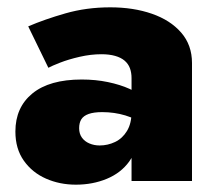

<svg xmlns="http://www.w3.org/2000/svg" viewBox="-20 -494 596 524"><path d="M196 -144Q196 -159 202 -168.5Q208 -178 222 -183Q236 -188 259 -188Q292 -188 322 -179Q352 -170 372 -153V-226Q359 -240 333.5 -251.5Q308 -263 274.5 -270Q241 -277 203 -277Q115 -277 68.5 -239Q22 -201 22 -135Q22 -88 45 -55.5Q68 -23 105.5 -6.5Q143 10 187 10Q233 10 271.5 -6Q310 -22 332.5 -53Q355 -84 355 -128L339 -188Q339 -157 326.5 -136.5Q314 -116 294 -106.5Q274 -97 252 -97Q237 -97 224 -102.5Q211 -108 203.5 -118.5Q196 -129 196 -144ZM112 -309Q121 -314 144 -323Q167 -332 197.5 -339Q228 -346 257 -346Q278 -346 294 -341.5Q310 -337 320 -328.5Q330 -320 334.5 -308Q339 -296 339 -281V0H504V-322Q504 -371 474.5 -405Q445 -439 394.5 -456.5Q344 -474 281 -474Q216 -474 158.5 -457.5Q101 -441 57 -422Z"/></svg>

Font: Jost ExtraBold
Style: Regular
Weight: 800
Version: Version 3.710